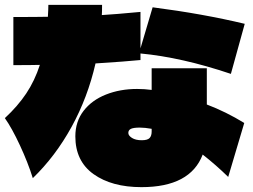

<svg xmlns="http://www.w3.org/2000/svg" viewBox="-20 -764 1040 790"><path d="M558 -517Q498 -511 373 -503Q341 -363 274.5 -242Q208 -121 115 -31Q95 -95 62 -166Q29 -237 0 -278Q53 -327 88 -379.5Q123 -432 144 -497Q108 -496 35 -496V-694Q130 -694 177 -695Q179 -727 179 -744H400Q400 -716 399 -702Q452 -705 558 -715V-565L608 -734Q816 -707 987 -666L930 -460Q728 -528 558 -544ZM831 -483V-334Q910 -304 985 -258L919 -36Q869 -85 814 -128Q763 6 562 6Q440 6 365 -47.5Q290 -101 290 -203Q290 -264 324 -308Q358 -352 416 -375Q474 -398 544 -398Q575 -398 604 -394V-483ZM604 -234Q576 -239 555 -239Q530 -239 519 -234Q508 -229 508 -217Q508 -206 523 -196.5Q538 -187 563 -187Q587 -187 595.5 -196Q604 -205 604 -223Z"/></svg>

Font: Dela Gothic One
Style: Regular
Weight: 400
Designer: aratakana
Foundry: aratakana
Version: Version 1.004